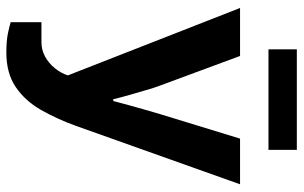

<svg xmlns="http://www.w3.org/2000/svg" viewBox="-190 -550 928 587"><g transform="rotate(90 273.5 -256.0)"><path d="M139.6 188.1Q102.8 188.1 78.3 182.6Q53.7 177.1 47.3 174.8V80.8H108.5Q132.5 80.8 153 69.4Q173.4 58 188.4 39.4Q203.3 20.8 210 0L3.9 -526.4H150.6L240.8 -282.7Q247.3 -266.1 254.7 -240.3Q262.1 -214.6 270 -187.4Q277.9 -160.2 282.9 -138.7H288.3Q293.3 -158.4 300.6 -184.7Q307.9 -211 315.3 -237.1Q322.7 -263.1 328.3 -281.7L403.3 -526.4H542.9L364.3 -24.6Q343.4 33.3 315.6 82.1Q287.8 130.9 245.5 159.5Q203.3 188.1 139.6 188.1ZM130.3 -613.3V-700H437.7V-613.3Z"/></g></svg>

Font: Archivo Variable SemiBold
Style: Regular
Weight: 600
Designer: Hector Gatti
Foundry: Omnibus-Type
Version: Version 2.001